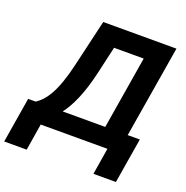

<svg xmlns="http://www.w3.org/2000/svg" viewBox="-205 -869 1148 1186"><g transform="rotate(20 369.0 -275.5)"><path d="M-50.1 175.4H97.7L126.1 0H564.6L536.2 174.7H683.9L733 -122.5H653.4L753.6 -727.3H272.4L200.6 -419.7C156.6 -229.4 104 -158.7 48.3 -122.5H-1.1ZM225.9 -122.5C272 -182.5 315.3 -275.9 348.4 -419.7L389.6 -600.5H584.5L505.7 -122.5Z"/></g></svg>

Font: Margiela Sans
Style: Bold Italic
Weight: 700
Italic angle: -9.39999°
Designer: Stefan Endress, Andreas Faust
Version: Version 1.100;FEAKit 1.0